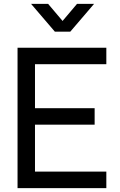

<svg xmlns="http://www.w3.org/2000/svg" viewBox="-20 -965 616 985"><path d="M139.5 -945H227L301 -857.5L375 -945H462.5L340.5 -802.5H261.5ZM70 0V-720H525.5V-635.5H159.5V-410H465.5V-325.5H159.5V-84.5H525.5V0Z"/></svg>

Font: Vela Sans Med
Style: Regular
Weight: 500
Designer: Principal design: Mikhail Sharanda - project Manrope.
Design modification: Ravid Balaliev
Foundry: Mikhail Sharanda
Version: Version 1.001